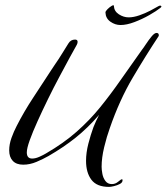

<svg xmlns="http://www.w3.org/2000/svg" viewBox="-20 -642 652 752"><path d="M407 90Q359 90 338 62Q317 34 317 -12Q317 -44 326 -79Q335 -114 346 -144Q351 -157 356.5 -168.5Q362 -180 368 -192Q324 -141 276.5 -103Q229 -65 170 -31Q149 -19 123 -8Q97 3 71 3Q44 3 30 -12Q16 -27 16 -53Q16 -77 25 -102Q34 -127 45 -148Q74 -205 110 -259.5Q146 -314 181 -368Q191 -383 197 -392Q203 -401 209.5 -410.5Q216 -420 225 -435Q231 -444 236.5 -453.5Q242 -463 248 -472Q257 -487 274 -487Q284 -487 284 -478Q284 -473 281 -467Q271 -450 253 -416.5Q235 -383 212.5 -341Q190 -299 168 -254Q146 -209 127 -167Q108 -125 96.5 -93Q85 -61 85 -45Q85 -21 106 -21Q119 -21 134.5 -28Q150 -35 160 -41Q229 -81 280 -126Q331 -171 372 -221.5Q413 -272 452 -328Q491 -384 536 -447Q541 -453 551.5 -469Q562 -485 573.5 -499Q585 -513 593 -513Q602 -513 602 -504Q602 -501 601 -500Q552 -426 500 -338Q448 -250 410 -140Q398 -107 388 -65.5Q378 -24 378 11Q378 23 381 39Q384 55 393 67Q402 79 418 79Q432 79 443 69.5Q454 60 458 60Q460 60 460 64Q460 73 449.5 78.5Q439 84 426.5 87Q414 90 407 90ZM452 -544Q431 -544 412.5 -557Q394 -570 393 -593Q393 -598 401 -606Q409 -614 417.5 -619Q426 -624 426 -619Q427 -598 445.5 -586Q464 -574 484 -574Q503 -574 526 -582Q549 -590 569 -600.5Q589 -611 599 -617Q604 -620 607 -620Q611 -620 612 -617.5Q613 -615 608 -611Q593 -599 565 -583Q537 -567 506.5 -555.5Q476 -544 452 -544Z"/></svg>

Font: Caramel
Style: Regular
Weight: 400
Designer: Robert E. Leuschke
Foundry: Robert E. Leuschke
Version: Version 1.010